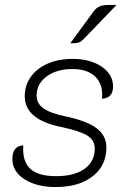

<svg xmlns="http://www.w3.org/2000/svg" viewBox="-20 -747 530 776"><path d="M30 -104Q30 -131 41.5 -145Q53 -159 74 -159Q70 -95 102 -65Q134 -35 207 -35Q280 -35 321.5 -64.5Q363 -94 363 -147Q363 -180 333 -199Q303 -218 226 -234Q80 -264 80 -358Q80 -402 104.5 -436.5Q129 -471 173 -490Q217 -509 274 -509Q345 -509 391 -477.5Q437 -446 437 -397Q437 -374 425.5 -361.5Q414 -349 392 -348Q393 -354 393 -364Q393 -413 361.5 -440.5Q330 -468 273 -468Q209 -468 168.5 -438Q128 -408 128 -361Q128 -329 155 -309.5Q182 -290 243 -277Q330 -259 370 -229Q410 -199 410 -151Q410 -78 354.5 -34.5Q299 9 205 9Q128 9 79 -22.5Q30 -54 30 -104ZM360 -703Q369 -715 382 -721Q395 -727 423 -727H451L316 -587Q307 -578 298.5 -575Q290 -572 264 -572Z"/></svg>

Font: K2D Thin
Style: Italic
Weight: 100
Italic angle: -10°
Designer: Katatrad Aksorn Co.,Ltd.
Foundry: Cadson Demak Co.,Ltd.
Version: Version 1.000; ttfautohint (v1.6)